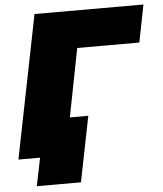

<svg xmlns="http://www.w3.org/2000/svg" viewBox="-57 -750 794 936"><g transform="rotate(-5 340.0 -281.5)"><path d="M7 0 147 -700H680L644 -517H340L239 0ZM85 137 113 0H7L45 -183H365L301 137Z"/></g></svg>

Font: Montserrat Black
Style: Italic
Weight: 900
Italic angle: -11.3°
Designer: Julieta Ulanovsky
Foundry: Julieta Ulanovsky
Version: Version 9.000; ttfautohint (v1.8.4.7-5d5b)